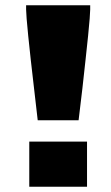

<svg xmlns="http://www.w3.org/2000/svg" viewBox="-20 -708 421 728"><path d="M123 -252Q116 -315 109 -373.5Q102 -432 96.5 -482.5Q91 -533 87 -572Q83 -611 81 -637Q79 -663 79 -672V-688H322V-672Q322 -663 320 -637Q318 -611 314 -572Q310 -533 304.5 -482.5Q299 -432 292.5 -373.5Q286 -315 278 -252ZM91 0V-171H310V0Z"/></svg>

Font: Saira Thin Black
Style: Regular
Weight: 900
Version: Version 1.101